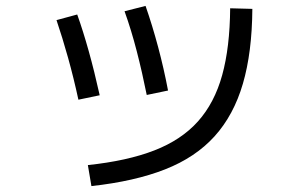

<svg xmlns="http://www.w3.org/2000/svg" viewBox="-20 -605 1040 649"><path d="M277 -47Q410 -61 501.5 -96.5Q593 -132 649 -194.5Q705 -257 731 -351Q757 -445 758 -577L833 -575Q832 -428 801 -322Q770 -216 705.5 -144.5Q641 -73 538 -32.5Q435 8 289 24ZM245 -268Q229 -342 210 -410Q191 -478 171 -537L241 -556Q261 -500 280 -432Q299 -364 317 -283ZM476 -284Q461 -359 442.5 -431Q424 -503 401 -567L472 -585Q495 -519 514.5 -446Q534 -373 548 -299Z"/></svg>

Font: M PLUS 1
Style: Regular
Weight: 400
Designer: Coji Morishita
Foundry: UNDERFOREST DESIGN
Version: Version 1.001